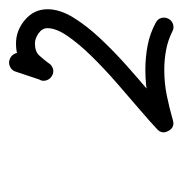

<svg xmlns="http://www.w3.org/2000/svg" viewBox="-10 -626 405 426"><g transform="rotate(-90 193.0 -412.5)"><path d="M275 -594Q283 -591 287 -583.5Q291 -576 288 -568Q283 -554 278 -539.5Q273 -525 268 -511Q265 -503 257.5 -499.5Q250 -496 241 -499Q233 -502 229.5 -509.5Q226 -517 229 -525Q234 -539 238.5 -553.5Q243 -568 248 -582Q251 -590 259 -593.5Q267 -597 275 -594ZM265 -506Q260 -499 251.5 -497.5Q243 -496 236 -502Q229 -507 227.5 -515.5Q226 -524 232 -531Q248 -552 264.5 -566Q281 -580 310 -580Q339 -580 362.5 -560Q386 -540 386 -510Q386 -483 368 -453.5Q350 -424 322 -394Q294 -364 261.5 -335Q229 -306 199 -281Q169 -256 148 -236Q142 -231 135.5 -235Q129 -239 125 -246Q120 -254 120 -262Q120 -270 128 -272Q159 -281 189 -287Q219 -293 252 -293Q279 -293 305.5 -288Q332 -283 356 -270Q356 -270 356 -270Q356 -270 356 -270Q364 -266 366.5 -258Q369 -250 365 -242Q361 -234 352.5 -231.5Q344 -229 337 -233Q317 -243 295.5 -247Q274 -251 252 -251Q222 -251 195 -245.5Q168 -240 140 -232Q124 -227 116 -242Q108 -256 120 -267Q137 -283 164.5 -306.5Q192 -330 223 -357Q254 -384 281.5 -412Q309 -440 326.5 -465.5Q344 -491 344 -510Q344 -522 332.5 -530Q321 -538 310 -538Q292 -538 283 -528Q274 -518 265 -506Q265 -506 265 -506Q265 -506 265 -506Z"/></g></svg>

Font: FRB American Cursive Medium
Style: Italic
Weight: 500
Italic angle: -25°
Version: Version 2.0;Modular Font Editor K font №1